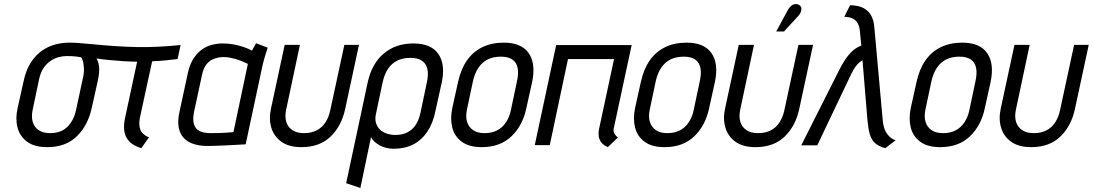

<svg xmlns="http://www.w3.org/2000/svg" viewBox="-20 -725 5458 959"><path d="M740 -419 679 -138Q674 -112 677 -92.5Q680 -73 692 -60Q704 -47 724 -39L686 15Q659 7 640.5 -6Q622 -19 612 -37Q602 -55 600 -79Q598 -103 604 -133L665 -417Q629 -417 594.5 -419.5Q560 -422 527 -425Q494 -428 462 -433Q472 -417 475 -391.5Q478 -366 468 -319L438 -185Q419 -98 363.5 -44Q308 10 216 10Q152 10 115.5 -17Q79 -44 67.5 -88Q56 -132 68 -185L98 -320Q110 -376 134.5 -413.5Q159 -451 190.5 -472.5Q222 -494 257 -503Q292 -512 325 -512Q348 -512 368.5 -510.5Q389 -509 408.5 -507Q428 -505 444 -504Q505 -498 559 -494.5Q613 -491 663.5 -490Q714 -489 767.5 -491.5Q821 -494 882 -500L867 -430Q834 -426 802.5 -423Q771 -420 740 -419ZM385 -439Q374 -441 362.5 -442.5Q351 -444 338.5 -444.5Q326 -445 313 -445Q294 -445 273 -439.5Q252 -434 232 -420.5Q212 -407 197 -384.5Q182 -362 175 -328L143 -176Q136 -142 143.5 -116Q151 -90 173 -75Q195 -60 230 -60Q285 -60 317 -92Q349 -124 360 -176L393 -330Q397 -347 398.5 -360.5Q400 -374 399 -386.5Q398 -399 396.5 -408.5Q395 -418 392 -426Q389 -434 385 -439Z M1317 -487 1259 -509Q1252 -498 1245.5 -485Q1239 -472 1239 -472Q1221 -482 1197.5 -490Q1174 -498 1147.5 -503Q1121 -508 1092 -508Q1064 -508 1036.5 -500.5Q1009 -493 985.5 -475.5Q962 -458 944 -428.5Q926 -399 917 -354L877 -169Q866 -120 873 -86.5Q880 -53 900.5 -33Q921 -13 953 -4Q985 5 1024 4Q1041 4 1064.5 3Q1088 2 1113 1Q1138 0 1159.5 -1.5Q1181 -3 1194.5 -3.5Q1208 -4 1207 -4L1291 -397Q1298 -427 1306 -452Q1314 -477 1317 -487ZM949 -165 989 -351Q996 -383 1009 -400.5Q1022 -418 1038.5 -426.5Q1055 -435 1070.5 -437.5Q1086 -440 1097 -440Q1111 -440 1125.5 -437.5Q1140 -435 1154.5 -431Q1169 -427 1185 -420.5Q1201 -414 1218 -406L1146 -65Q1142 -65 1131.5 -64Q1121 -63 1105.5 -62Q1090 -61 1071 -60.5Q1052 -60 1031 -60Q997 -60 976 -71Q955 -82 948.5 -105.5Q942 -129 949 -165Z M1705 -185 1773 -501H1700L1630 -176Q1623 -141 1606 -114.5Q1589 -88 1562 -74Q1535 -60 1498 -60Q1463 -60 1440.5 -75Q1418 -90 1410 -116Q1402 -142 1409 -176L1478 -501H1402L1334 -185Q1322 -132 1335 -88Q1348 -44 1385.5 -17Q1423 10 1485 10Q1577 10 1632 -43.5Q1687 -97 1705 -185Z M2155 -171 2186 -311Q2206 -403 2169.5 -455.5Q2133 -508 2045 -508Q1956 -508 1896 -457Q1836 -406 1816 -311L1709 190L1780 214L1833 -40Q1839 -28 1850.5 -17.5Q1862 -7 1876.5 1Q1891 9 1909 13.5Q1927 18 1946 18Q2002 18 2044 -3.5Q2086 -25 2114.5 -67.5Q2143 -110 2155 -171ZM2112 -313 2080 -161Q2072 -124 2055.5 -100Q2039 -76 2014 -63.5Q1989 -51 1955 -51Q1933 -51 1912.5 -57.5Q1892 -64 1878 -77.5Q1864 -91 1858 -111Q1852 -131 1858 -157L1891 -313Q1900 -355 1918.5 -382Q1937 -409 1965 -422.5Q1993 -436 2030 -436Q2066 -436 2087 -422Q2108 -408 2114.5 -381Q2121 -354 2112 -313Z M2609 -185 2638 -316Q2657 -408 2620.5 -460Q2584 -512 2496 -512Q2436 -512 2389.5 -489.5Q2343 -467 2312.5 -423.5Q2282 -380 2268 -316L2239 -185Q2228 -132 2239 -88Q2250 -44 2286.5 -17Q2323 10 2386 10Q2478 10 2534.5 -44Q2591 -98 2609 -185ZM2562 -318 2532 -176Q2525 -141 2507.5 -114.5Q2490 -88 2463.5 -74Q2437 -60 2400 -60Q2365 -60 2343 -75Q2321 -90 2313 -116Q2305 -142 2312 -176L2342 -318Q2351 -359 2369.5 -386.5Q2388 -414 2416 -428Q2444 -442 2482 -442Q2519 -442 2539.5 -427.5Q2560 -413 2565.5 -385.5Q2571 -358 2562 -318Z M3045 -81 3135 -500H2758L2651 0H2726L2817 -430H3047L2972 -80Q2967 -53 2972.5 -35.5Q2978 -18 2988.5 -8Q2999 2 3008 6Q3017 10 3016 10L3066 -38Q3056 -46 3049.5 -56.5Q3043 -67 3045 -81Z M3522 -185 3551 -316Q3570 -408 3533.5 -460Q3497 -512 3409 -512Q3349 -512 3302.5 -489.5Q3256 -467 3225.5 -423.5Q3195 -380 3181 -316L3152 -185Q3141 -132 3152 -88Q3163 -44 3199.5 -17Q3236 10 3299 10Q3391 10 3447.5 -44Q3504 -98 3522 -185ZM3475 -318 3445 -176Q3438 -141 3420.5 -114.5Q3403 -88 3376.5 -74Q3350 -60 3313 -60Q3278 -60 3256 -75Q3234 -90 3226 -116Q3218 -142 3225 -176L3255 -318Q3264 -359 3282.5 -386.5Q3301 -414 3329 -428Q3357 -442 3395 -442Q3432 -442 3452.5 -427.5Q3473 -413 3478.5 -385.5Q3484 -358 3475 -318Z M3973 -185 4041 -501H3968L3898 -176Q3891 -141 3874 -114.5Q3857 -88 3830 -74Q3803 -60 3766 -60Q3731 -60 3708.5 -75Q3686 -90 3678 -116Q3670 -142 3677 -176L3746 -501H3670L3602 -185Q3590 -132 3603 -88Q3616 -44 3653.5 -17Q3691 10 3753 10Q3845 10 3900 -43.5Q3955 -97 3973 -185ZM3967 -645Q3976 -655 3980 -665.5Q3984 -676 3982.5 -685Q3981 -694 3972 -700Q3962 -706 3951 -704.5Q3940 -703 3931.5 -695.5Q3923 -688 3917 -678L3857 -568H3896Z M4389 -125 4350 -557Q4349 -575 4346 -599.5Q4343 -624 4332 -646Q4321 -668 4296 -683Q4271 -698 4226 -699L4197 -641Q4222 -641 4239 -632.5Q4256 -624 4264.5 -608Q4273 -592 4275 -569L4282 -497Q4257 -488 4237.5 -470Q4218 -452 4201 -426.5Q4184 -401 4167 -366L3982 1H4062L4233 -358Q4244 -380 4253.5 -392.5Q4263 -405 4271.5 -412.5Q4280 -420 4288 -424L4313 -122Q4317 -80 4325 -53Q4333 -26 4351 -10Q4369 6 4402 15L4453 -24Q4430 -33 4416 -50Q4402 -67 4396 -87Q4390 -107 4389 -125Z M4899 -185 4928 -316Q4947 -408 4910.5 -460Q4874 -512 4786 -512Q4726 -512 4679.5 -489.5Q4633 -467 4602.5 -423.5Q4572 -380 4558 -316L4529 -185Q4518 -132 4529 -88Q4540 -44 4576.5 -17Q4613 10 4676 10Q4768 10 4824.5 -44Q4881 -98 4899 -185ZM4852 -318 4822 -176Q4815 -141 4797.5 -114.5Q4780 -88 4753.5 -74Q4727 -60 4690 -60Q4655 -60 4633 -75Q4611 -90 4603 -116Q4595 -142 4602 -176L4632 -318Q4641 -359 4659.5 -386.5Q4678 -414 4706 -428Q4734 -442 4772 -442Q4809 -442 4829.5 -427.5Q4850 -413 4855.5 -385.5Q4861 -358 4852 -318Z M5350 -185 5418 -501H5345L5275 -176Q5268 -141 5251 -114.5Q5234 -88 5207 -74Q5180 -60 5143 -60Q5108 -60 5085.5 -75Q5063 -90 5055 -116Q5047 -142 5054 -176L5123 -501H5047L4979 -185Q4967 -132 4980 -88Q4993 -44 5030.5 -17Q5068 10 5130 10Q5222 10 5277 -43.5Q5332 -97 5350 -185Z"/></svg>

Font: Advent Pro Medium
Style: Italic
Weight: 500
Italic angle: -12°
Version: Version 3.000